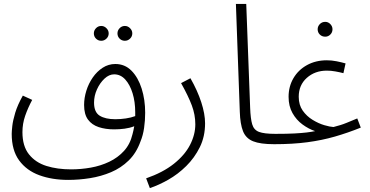

<svg xmlns="http://www.w3.org/2000/svg" viewBox="-20 -734 1894 984"><path d="M620 -525Q604 -525 593 -536Q582 -547 582 -563Q582 -578 593 -589.5Q604 -601 620 -601Q635 -601 646.5 -589.5Q658 -578 658 -563Q658 -547 646.5 -536Q635 -525 620 -525ZM499 -525Q483 -525 472 -536Q461 -547 461 -563Q461 -578 472 -589.5Q483 -601 499 -601Q514 -601 525.5 -589.5Q537 -578 537 -563Q537 -547 525.5 -536Q514 -525 499 -525Z M330 188Q247 188 181.5 164Q116 140 78 88Q40 36 40 -48Q40 -60 43 -88Q46 -116 58 -156Q70 -196 97 -244L145 -222Q123 -181 109 -140.5Q95 -100 95 -57Q95 15 128.5 57Q162 99 218 116.5Q274 134 344 134Q395 134 445.5 125Q496 116 540 95Q584 74 615.5 39.5Q647 5 659 -46Q664 -64 668 -87Q645 -78 618.5 -74.5Q592 -71 565 -71Q521 -71 486 -82.5Q451 -94 431 -121Q411 -148 411 -196Q411 -232 422.5 -269Q434 -306 455.5 -337Q477 -368 506.5 -387Q536 -406 571 -406Q620 -406 654 -371.5Q688 -337 706 -280Q724 -223 724 -156Q724 -117 718.5 -78.5Q713 -40 700 -9Q679 50 639.5 88.5Q600 127 549 148.5Q498 170 441.5 179Q385 188 330 188ZM462 -208Q462 -159 491 -141Q520 -123 571 -123Q598 -123 625 -127Q652 -131 673 -139Q673 -149 673 -159Q673 -212 659.5 -256Q646 -300 622 -326.5Q598 -353 565 -353Q539 -353 515.5 -331Q492 -309 477 -276Q462 -243 462 -208Z M748 230 729 180Q815 150 871 105.5Q927 61 954 8.5Q981 -44 981 -97Q981 -146 963 -194Q945 -242 908 -308L956 -333Q992 -270 1011.5 -210Q1031 -150 1031 -102Q1031 -34 1004 20.5Q977 75 934.5 117Q892 159 842.5 187Q793 215 748 230Z M1385 5Q1314 5 1277 -10Q1240 -25 1225.5 -61.5Q1211 -98 1209 -161L1189 -714H1242L1262 -182Q1264 -126 1272.5 -97Q1281 -68 1307.5 -58Q1334 -48 1391 -48Q1405 -48 1411 -40.5Q1417 -33 1417 -23Q1417 -13 1407.5 -4Q1398 5 1385 5Z M1647 -546Q1630 -546 1619 -557Q1608 -568 1608 -584Q1608 -599 1619 -610.5Q1630 -622 1647 -622Q1662 -622 1673 -610.5Q1684 -599 1684 -584Q1684 -568 1673 -557Q1662 -546 1647 -546Z M1385 5 1392 -48Q1451 -48 1488.5 -50Q1526 -52 1551 -55Q1576 -58 1595 -62Q1562 -73 1530.5 -96Q1499 -119 1479 -154.5Q1459 -190 1459 -238Q1459 -291 1484 -333.5Q1509 -376 1553.5 -400.5Q1598 -425 1655 -425Q1680 -425 1705 -420Q1730 -415 1751 -409L1740 -359Q1721 -364 1698.5 -368Q1676 -372 1655 -372Q1594 -372 1552.5 -335Q1511 -298 1511 -238Q1511 -196 1531.5 -167Q1552 -138 1582.5 -119.5Q1613 -101 1642 -92.5Q1671 -84 1689 -83Q1711 -89 1724.5 -93Q1738 -97 1756.5 -104.5Q1775 -112 1811 -127L1829 -80Q1762 -53 1696 -34Q1630 -15 1555 -5Q1480 5 1385 5Z"/></svg>

Font: Noto Sans Arabic Light
Style: Regular
Weight: 300
Designer: Monotype Design Team, Nadine Chahine, Nizar Qandah and Khaled Hosny
Foundry: Monotype Imaging Inc.
Version: Version 2.012; ttfautohint (v1.8.4.7-5d5b)